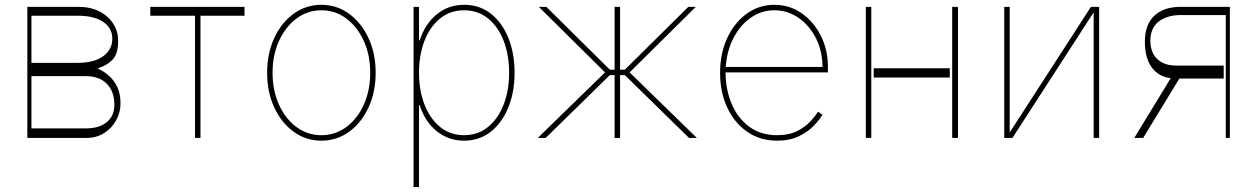

<svg xmlns="http://www.w3.org/2000/svg" viewBox="-20 -574 5235 799"><path d="M93.8 0V-545.5H306.8Q356.5 -545.5 393.6 -526.5Q430.8 -507.5 451.3 -475.3Q471.9 -443.2 471.6 -403.4Q471.9 -347.7 446 -323.2Q420.1 -298.7 386.4 -289.8Q394.5 -285.5 410.2 -276.1Q425.8 -266.7 442.3 -249.8Q458.8 -233 470.2 -206.9Q481.5 -180.8 481.5 -143.5Q481.5 -106.5 463.6 -73.7Q445.7 -40.8 413.7 -20.4Q381.7 0 339.5 0ZM110.8 -39.8H339.5Q393.8 -40.1 424.9 -66.2Q456 -92.3 456 -137.8Q456 -192.8 424.9 -224.8Q393.8 -256.7 339.5 -257.1H110.8ZM110.8 -312.5H304Q370.4 -312.5 408.7 -339.5Q447.1 -366.5 447.4 -413.4Q447.1 -457.4 409.6 -482.8Q372.2 -508.2 306.8 -508.5H110.8Z M605.5 -508.5V-545.5H997.5V-508.5H814.3V0H791.5V-508.5Z M1317.5 11.4Q1253.2 11.4 1202.1 -25.7Q1150.9 -62.9 1121.3 -127Q1091.6 -191.1 1091.6 -271.3Q1091.6 -351.9 1121.3 -415.8Q1150.9 -479.8 1202.1 -516.9Q1253.2 -554 1317.5 -554Q1381.7 -554 1432.7 -516.7Q1483.7 -479.4 1513.5 -415.5Q1543.3 -351.6 1543.3 -271.3Q1543.3 -191.1 1513.7 -127Q1484 -62.9 1432.9 -25.7Q1381.7 11.4 1317.5 11.4ZM1317.5 -11.4Q1375.4 -11.4 1421.3 -45.5Q1467.3 -79.5 1494 -138.5Q1520.6 -197.4 1520.6 -271.3Q1520.6 -345.2 1493.8 -403.9Q1467 -462.7 1421.2 -497Q1375.4 -531.2 1317.5 -531.2Q1259.9 -531.2 1214 -497Q1168 -462.7 1141.2 -403.9Q1114.3 -345.2 1114.3 -271.3Q1114.3 -197.4 1141 -138.5Q1167.6 -79.5 1213.6 -45.5Q1259.6 -11.4 1317.5 -11.4Z M1701 204.5V-545.5H1723.7V-406.2H1726.6Q1748.6 -474.1 1797.1 -514Q1845.5 -554 1911.2 -554Q1975.9 -554 2022.9 -516.9Q2070 -479.8 2095.7 -415.8Q2121.4 -351.9 2121.4 -271.3Q2121.4 -191.1 2095.5 -127.1Q2069.6 -63.2 2022.4 -25.9Q1975.1 11.4 1911.2 11.4Q1846.2 11.4 1797.1 -28.4Q1747.9 -68.2 1726.6 -136.4H1723.7V204.5ZM1723.7 -271.3Q1723.7 -197.4 1746.6 -138.7Q1769.5 -79.9 1811.6 -45.6Q1853.7 -11.4 1911.2 -11.4Q1968.8 -11.4 2010.8 -45.6Q2052.9 -79.9 2075.8 -138.7Q2098.7 -197.4 2098.7 -271.3Q2098.7 -345.2 2076 -403.9Q2053.3 -462.7 2011.2 -497Q1969.1 -531.2 1911.2 -531.2Q1853.3 -531.2 1811.3 -497Q1769.2 -462.7 1746.4 -403.9Q1723.7 -345.2 1723.7 -271.3Z M2218 0 2497.9 -272.7 2222.3 -545.5H2253.6L2517.8 -284.1H2537.6V-545.5H2560.4V-284.1H2580.3L2844.5 -545.5H2875.7L2600.1 -272.7L2880 0H2847.3L2580.3 -261.4H2560.4V0H2537.6V-261.4H2517.8L2250.7 0Z M3213.8 11.4Q3142.4 11.4 3089 -25.9Q3035.5 -63.2 3006 -127.1Q2976.6 -191.1 2976.6 -271.3Q2976.6 -351.6 3006.2 -415.5Q3035.9 -479.4 3087 -516.7Q3138.1 -554 3202.4 -554Q3266 -554 3316.4 -518.6Q3366.8 -483.3 3396.1 -424.7Q3425.4 -366.1 3425.4 -295.5V-272.7H2999.3Q2999.6 -201.3 3024.7 -142Q3049.7 -82.7 3097.5 -47.1Q3145.2 -11.4 3213.8 -11.4Q3264.2 -11.4 3298.5 -29.1Q3332.7 -46.9 3353.5 -70Q3374.3 -93 3384.2 -109.4L3402.7 -96.6Q3390.6 -76 3366.5 -50.8Q3342.3 -25.6 3304.7 -7.1Q3267 11.4 3213.8 11.4ZM3000 -295.5H3402.7Q3402.7 -361.2 3375.7 -414.6Q3348.7 -468 3303.3 -499.6Q3257.8 -531.2 3202.4 -531.2Q3148.8 -531.2 3104.6 -500.5Q3060.4 -469.8 3032.7 -416.5Q3005 -363.3 3000 -295.5Z M3966.6 -545.5V0H3942.5V-545.5ZM3605.8 -545.5V0H3583.1V-545.5ZM3932.5 -289.8V-251.4H3615.8V-289.8Z M4181.8 -22.7 4519.9 -545.5H4554V0H4531.2V-522.7L4193.2 0H4159.1V-545.5H4181.8Z M5081 0V-511.4H4893.5Q4836.6 -511 4802.2 -484.6Q4767.8 -458.1 4767 -404.8Q4767.8 -353.3 4797.2 -327.1Q4826.7 -300.8 4875 -301.1H5072.4V-247.2H4887.8L4737.2 0H4700.3L4851.9 -248.6Q4800.4 -255.3 4772.4 -294.2Q4744.3 -333.1 4744.3 -400.6Q4744.3 -471.6 4783.6 -508.5Q4822.8 -545.5 4893.5 -545.5H5098V0Z"/></svg>

Font: Inter UI Thin
Style: Regular
Weight: 100
Designer: Rasmus Andersson
Foundry: rsms
Version: 3.2;8d6f07862